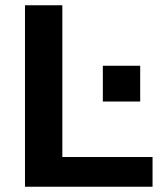

<svg xmlns="http://www.w3.org/2000/svg" viewBox="-20 -710 621 730"><path d="M75 -690H217V-113H560V0H75ZM371 -460H513V-324H371Z"/></svg>

Font: Mozilla Text BETA
Style: Bold
Weight: 700
Designer: Studio DRAMA
Foundry: Studio DRAMA
Version: Version 0.100